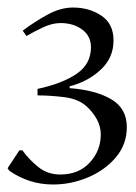

<svg xmlns="http://www.w3.org/2000/svg" viewBox="-40 -746 359 507"><path d="M144 -518.1V-513.2Q211.9 -508.3 253.4 -484.1Q294.9 -460 294.9 -410.2Q294.9 -365.2 266.4 -331.1Q237.8 -296.9 192.9 -277.8Q147.9 -258.8 100.1 -258.8Q37.1 -258.8 -15.1 -294.9L-20 -301.8L11.2 -349.1H19Q37.1 -324.2 61.5 -304.7Q85.9 -285.2 119.1 -285.2Q168 -285.2 197 -316.7Q226.1 -348.1 226.1 -391.1Q226.1 -412.1 215.6 -431.2Q205.1 -450.2 189 -464.8Q167 -484.9 129.4 -489.5Q91.8 -494.1 59.1 -494.1V-511.2Q125 -525.4 162.6 -551.3Q200.2 -577.1 200.2 -621.1Q200.2 -650.9 177 -668Q153.8 -685.1 120.1 -685.1Q98.1 -685.1 74.5 -674.1Q50.8 -663.1 29.8 -650.9L20 -665Q48.8 -687 84 -706.5Q119.1 -726.1 152.8 -726.1Q195.8 -726.1 227.8 -704.6Q259.8 -683.1 259.8 -639.2Q259.8 -593.3 225.8 -561.8Q191.9 -530.3 144 -518.1Z"/></svg>

Font: Aref Ruqaa
Style: Regular
Weight: 400
Designer: Abdullah Aref
Version: Version 1.002